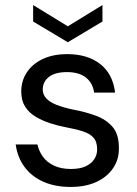

<svg xmlns="http://www.w3.org/2000/svg" viewBox="-20 -727 541 759"><path d="M259 12Q198 12 151.5 -8.5Q105 -29 77 -67Q49 -105 42 -156H128Q134 -129 150 -107Q166 -85 194 -72Q222 -59 260 -59Q296 -59 318.5 -69.5Q341 -80 352.5 -97.5Q364 -115 364 -136Q364 -167 349.5 -183Q335 -199 307 -208Q279 -217 240 -224Q208 -230 176.5 -240.5Q145 -251 119.5 -266.5Q94 -282 79 -306Q64 -330 64 -365Q64 -408 86.5 -441.5Q109 -475 149.5 -494Q190 -513 246 -513Q326 -513 376 -474Q426 -435 435 -361H352Q347 -399 319.5 -420.5Q292 -442 245 -442Q198 -442 173.5 -423Q149 -404 149 -373Q149 -353 163 -338Q177 -323 203.5 -312.5Q230 -302 268 -294Q317 -285 358 -270Q399 -255 424.5 -226Q450 -197 450 -143Q451 -97 427 -62Q403 -27 360.5 -7.5Q318 12 259 12ZM248 -560 111 -642V-707L248 -623L385 -707V-642Z"/></svg>

Font: DVN - DM Sans
Style: Regular
Weight: 400
Designer: Colophon Foundry, Jonny Pinhorn
Foundry: Colophon Foundry
Version: Version 4.004;gftools[0.9.30]